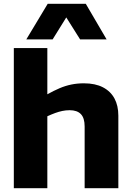

<svg xmlns="http://www.w3.org/2000/svg" viewBox="-20 -994 697 1014"><path d="M53 0V-740H230V-496Q264 -515 294.5 -528Q325 -541 356.5 -547.5Q388 -554 423 -554Q483 -554 523.5 -533Q564 -512 584.5 -474Q605 -436 605 -383V0H427V-326Q427 -371 407 -391.5Q387 -412 348 -412Q328 -412 309 -408Q290 -404 271 -397Q252 -390 230 -380V0ZM119 -786 232 -974H433L543 -786H403L330 -902L258 -786Z"/></svg>

Font: Georama SemiExpanded
Style: Bold
Weight: 700
Width: 6
Designer: Jean-Baptiste Levee
Foundry: Production Type
Version: Version 1.001